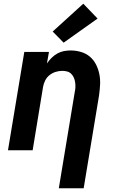

<svg xmlns="http://www.w3.org/2000/svg" viewBox="-20 -810 640 1035"><path d="M297 205 383 -314Q386 -327 386.5 -340.5Q387 -354 385 -367Q383 -380 378 -391.5Q373 -403 364 -412Q355 -421 342.5 -424.5Q330 -428 316 -428Q298 -428 280 -422.5Q262 -417 247 -405Q232 -393 223.5 -376Q215 -359 212 -341L156 0H23L111 -530H244L233 -468Q244 -484 258 -498Q272 -512 289 -521.5Q306 -531 324 -534.5Q342 -538 360 -538Q389 -538 416.5 -530Q444 -522 464.5 -504.5Q485 -487 497.5 -462.5Q510 -438 515.5 -410.5Q521 -383 519.5 -354Q518 -325 514 -296L431 205ZM323 -580 264 -640 429 -790 506 -710Z"/></svg>

Font: Iosevka Curly XBdEx
Style: Italic
Weight: 800
Width: 7
Italic angle: -9°
Monospace: yes
Designer: Belleve Invis
Foundry: Belleve Invis
Version: Version 11.1.0; ttfautohint (v1.8.3)